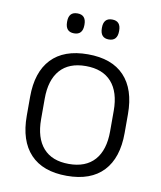

<svg xmlns="http://www.w3.org/2000/svg" viewBox="-78 -722 668 796"><g transform="rotate(10 256.5 -323.5)"><path d="M256.5 12Q155.5 12 103 -43.8Q50.5 -99.5 50.5 -204.5V-284Q50.5 -388.5 103 -444Q155.5 -499.5 256.5 -499.5Q357.5 -499.5 410 -444Q462.5 -388.5 462.5 -284V-204.5Q462.5 -99.5 410 -43.8Q357.5 12 256.5 12ZM256.5 -38Q327.5 -38 364.8 -80Q402 -122 402 -201V-287.5Q402 -366 364.8 -408Q327.5 -450 256.5 -450Q185.5 -450 148.5 -408Q111.5 -366 111.5 -287.5V-201Q111.5 -122 148.5 -80Q185.5 -38 256.5 -38ZM184 -575Q165.5 -575 156.5 -585.5Q147.5 -596 147.5 -616V-619Q147.5 -638.5 156.5 -648.8Q165.5 -659 184 -659Q202.5 -659 211.5 -648.8Q220.5 -638.5 220.5 -619V-616Q220.5 -596 211.5 -585.5Q202.5 -575 184 -575ZM330 -575Q312 -575 303 -585.5Q294 -596 294 -616V-619Q294 -638.5 303 -648.8Q312 -659 330 -659Q348.5 -659 357.5 -648.8Q366.5 -638.5 366.5 -619V-616Q366.5 -596 357.5 -585.5Q348.5 -575 330 -575Z"/></g></svg>

Font: Anek Latin Light
Style: Regular
Weight: 300
Designer: Yesha Goshar
Foundry: Ek Type
Version: Version 1.003